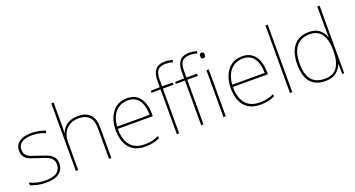

<svg xmlns="http://www.w3.org/2000/svg" viewBox="-48 -1392 3752 2030"><g transform="rotate(-20 1828.0 -377.5)"><path d="M411 -134Q411 -67 361.5 -28.5Q312 10 213 10Q158 10 113 -0.5Q68 -11 39 -24V-54Q119 -15 213 -15Q304 -15 344 -47Q384 -79 384 -134Q384 -173 362.5 -196.5Q341 -220 304.5 -234.5Q268 -249 224 -262Q178 -276 139.5 -290.5Q101 -305 78.5 -331.5Q56 -358 56 -407Q56 -469 105 -503.5Q154 -538 238 -538Q285 -538 326 -529.5Q367 -521 398 -508L387 -483Q359 -497 318.5 -505Q278 -513 238 -513Q166 -513 124.5 -486.5Q83 -460 83 -407Q83 -366 103.5 -344.5Q124 -323 158.5 -311Q193 -299 233 -286Q277 -272 318 -256Q359 -240 385 -212.5Q411 -185 411 -134Z M574 -496Q574 -474 573.5 -456.5Q573 -439 572 -417H574Q585 -449 609 -476.5Q633 -504 672 -521Q711 -538 767 -538Q853 -538 900 -491Q947 -444 947 -346V0H921V-345Q921 -433 880.5 -473Q840 -513 767 -513Q681 -513 627.5 -461.5Q574 -410 574 -302V0H548V-760H574Z M1318 -538Q1386 -538 1428 -505Q1470 -472 1490 -416.5Q1510 -361 1510 -291V-266H1117Q1116 -145 1170 -80Q1224 -15 1327 -15Q1375 -15 1409.5 -22Q1444 -29 1490 -50V-23Q1452 -6 1413.5 2Q1375 10 1327 10Q1244 10 1191.5 -25Q1139 -60 1114.5 -121Q1090 -182 1090 -259Q1090 -334 1115 -397.5Q1140 -461 1190.5 -499.5Q1241 -538 1318 -538ZM1318 -513Q1234 -513 1180.5 -456.5Q1127 -400 1118 -291H1483Q1484 -390 1443 -451.5Q1402 -513 1318 -513Z M1829 -503H1710V0H1684V-503H1582V-525L1684 -528V-603Q1684 -681 1717.5 -723Q1751 -765 1828 -765Q1853 -765 1872 -761.5Q1891 -758 1910 -753L1906 -727Q1888 -734 1867.5 -737Q1847 -740 1828 -740Q1764 -740 1737 -708.5Q1710 -677 1710 -603V-528H1829Z M2103 -503H1984V0H1958V-503H1856V-525L1958 -528V-603Q1958 -681 1991.5 -723Q2025 -765 2102 -765Q2127 -765 2146 -761.5Q2165 -758 2184 -753L2180 -727Q2162 -734 2141.5 -737Q2121 -740 2102 -740Q2038 -740 2011 -708.5Q1984 -677 1984 -603V-528H2103Z M2222 -721Q2240 -721 2244.5 -711.5Q2249 -702 2249 -690Q2249 -677 2244.5 -668Q2240 -659 2222 -659Q2207 -659 2202 -668Q2197 -677 2197 -690Q2197 -702 2202 -711.5Q2207 -721 2222 -721ZM2235 -528V0H2209V-528Z M2613 -538Q2681 -538 2723 -505Q2765 -472 2785 -416.5Q2805 -361 2805 -291V-266H2412Q2411 -145 2465 -80Q2519 -15 2622 -15Q2670 -15 2704.5 -22Q2739 -29 2785 -50V-23Q2747 -6 2708.5 2Q2670 10 2622 10Q2539 10 2486.5 -25Q2434 -60 2409.5 -121Q2385 -182 2385 -259Q2385 -334 2410 -397.5Q2435 -461 2485.5 -499.5Q2536 -538 2613 -538ZM2613 -513Q2529 -513 2475.5 -456.5Q2422 -400 2413 -291H2778Q2779 -390 2738 -451.5Q2697 -513 2613 -513Z M2983 0H2957V-760H2983Z M3356 10Q3242 10 3187 -58Q3132 -126 3132 -254Q3132 -391 3192 -464.5Q3252 -538 3364 -538Q3436 -538 3480.5 -502.5Q3525 -467 3541 -414H3543Q3542 -448 3541.5 -480Q3541 -512 3541 -543V-760H3567V0H3545L3543 -113H3541Q3523 -63 3479 -26.5Q3435 10 3356 10ZM3356 -15Q3456 -15 3498.5 -80.5Q3541 -146 3541 -263V-266Q3541 -386 3497 -449.5Q3453 -513 3364 -513Q3265 -513 3212 -448.5Q3159 -384 3159 -254Q3159 -134 3207.5 -74.5Q3256 -15 3356 -15Z"/></g></svg>

Font: Noto Sans Myanmar Thin
Style: Regular
Weight: 100
Designer: Monotype Design Team
Foundry: Monotype Imaging Inc.
Version: Version 2.107; ttfautohint (v1.8.4.7-5d5b)